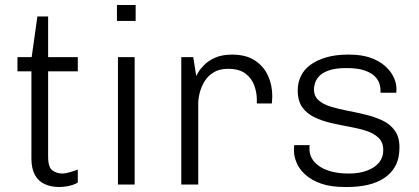

<svg xmlns="http://www.w3.org/2000/svg" viewBox="-20 -740 1680 770"><path d="M217 10Q185 10 159.5 -1.5Q134 -13 120 -38.5Q106 -64 106 -104V-454H50V-511H107L130 -674H173V-511H292V-454H173V-112Q173 -68 191 -56Q209 -44 230 -44Q241 -44 260.5 -49.5Q280 -55 292 -60V-8Q283 -2 270 2Q257 6 243.5 8Q230 10 217 10Z M453 0V-511H520V0ZM449 -656V-720H524V-656Z M707 0V-511H755L767 -435Q767 -436 774.5 -449Q782 -462 798.5 -479Q815 -496 842.5 -508.5Q870 -521 911 -521Q966 -521 1001.5 -498Q1037 -475 1054.5 -437Q1072 -399 1072 -354Q1072 -344 1071 -335.5Q1070 -327 1070 -325H1010V-342Q1010 -368 1000 -396.5Q990 -425 965 -444.5Q940 -464 894 -464Q860 -464 837 -450Q814 -436 800.5 -414Q787 -392 781 -368Q775 -344 775 -325V0Z M1363 10Q1306 10 1267 -4Q1228 -18 1204 -40Q1180 -62 1169.5 -87.5Q1159 -113 1159 -134Q1159 -141 1159 -145.5Q1159 -150 1160 -158H1222Q1221 -154 1221 -151.5Q1221 -149 1221 -145Q1221 -113 1241 -90.5Q1261 -68 1296 -56Q1331 -44 1379 -44Q1421 -44 1452.5 -56Q1484 -68 1500.5 -88.5Q1517 -109 1517 -137Q1517 -169 1498.5 -187Q1480 -205 1449.5 -215Q1419 -225 1382.5 -231.5Q1346 -238 1309 -246.5Q1272 -255 1241.5 -269.5Q1211 -284 1192.5 -309.5Q1174 -335 1174 -378Q1174 -408 1186.5 -434.5Q1199 -461 1225 -480Q1251 -499 1288.5 -510Q1326 -521 1375 -521H1382Q1430 -521 1465.5 -508.5Q1501 -496 1524 -475.5Q1547 -455 1558.5 -431Q1570 -407 1570 -383Q1570 -379 1569.5 -373.5Q1569 -368 1569 -368H1506V-380Q1506 -389 1502 -403.5Q1498 -418 1484.5 -432.5Q1471 -447 1443.5 -457Q1416 -467 1369 -467Q1325 -467 1298.5 -457.5Q1272 -448 1259.5 -434Q1247 -420 1243 -405.5Q1239 -391 1239 -382Q1239 -355 1257 -338.5Q1275 -322 1306 -312.5Q1337 -303 1373.5 -296Q1410 -289 1447 -280Q1484 -271 1514.5 -256.5Q1545 -242 1563.5 -216Q1582 -190 1582 -149Q1582 -105 1566 -75Q1550 -45 1521 -26Q1492 -7 1454.5 1.5Q1417 10 1373 10Z"/></svg>

Font: Chivo ExtraLight
Style: Regular
Weight: 250
Designer: Hector Gatti
Foundry: Omnibus-Type
Version: Version 2.002